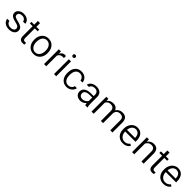

<svg xmlns="http://www.w3.org/2000/svg" viewBox="578 -2710 4711 4711"><g transform="rotate(45 2933.0 -355.0)"><path d="M383.3 -140.1Q383.3 -160.2 375.5 -176Q367.7 -191.9 352.5 -203.1Q323.7 -224.1 253.9 -239.3Q186 -253.4 146.5 -273.4Q127.4 -283.7 113 -295.2Q98.6 -306.6 89.8 -319.8Q71.8 -346.7 71.8 -383.3Q71.8 -444.8 124 -487.3Q176.8 -530.8 259.8 -530.8Q289.1 -530.8 314.5 -525.6Q339.8 -520.5 361.3 -510.7Q382.8 -501 400.9 -485.8Q418 -472.2 429.4 -455.6Q440.9 -439 447 -420.4Q453.1 -401.9 454.1 -380.4H377.4Q374.5 -416.5 343.8 -442.4Q310.5 -471.2 259.8 -471.2Q208 -471.2 178.2 -448.2Q147.5 -424.3 147.5 -386.2Q147.5 -368.2 154.8 -354Q162.1 -339.8 176.8 -330.6Q190.4 -321.8 214.1 -313.7Q237.8 -305.7 272.5 -297.9Q339.4 -283.2 380.4 -262.7Q388.7 -258.3 396 -253.9Q403.3 -249.5 409.7 -244.9Q416 -240.2 421.4 -235.4Q426.8 -230.5 431.4 -225.1Q436 -219.7 439.9 -214.4Q449.7 -200.7 454.3 -183.8Q459 -167 459 -146.5Q459 -79.1 405.3 -38.6Q350.6 2.4 262.7 2.4Q200.7 2.4 153.3 -19.5Q106.4 -41 80.1 -79.6Q67.9 -97.2 61.3 -116.2Q54.7 -135.3 53.7 -155.3H129.9Q134.8 -111.3 168.5 -85Q204.6 -56.6 262.7 -56.6Q289.1 -56.6 310.8 -62Q332.5 -67.4 349.1 -78.6Q383.3 -101.6 383.3 -140.1Z M699.2 -648.9V-528.3V-521H706.5H797.9V-465.8H706.5H699.2V-458.5V-130.9Q699.2 -96.7 713.9 -78.6Q729.5 -60.1 764.6 -60.1Q778.3 -60.1 800.3 -64.5V-5.9Q768.1 2.4 738.3 2.4Q681.2 2.4 652.3 -31.7Q623.5 -65.9 623.5 -130.9V-458.5V-465.8H616.2H527.3V-521H616.2H623.5V-528.3V-648.9Z M884.3 -269Q884.3 -307.1 891.6 -341.1Q898.9 -375 913.8 -405.3Q928.7 -435.5 949.2 -458.7Q969.7 -481.9 996.1 -498Q1048.8 -530.8 1116.7 -530.8Q1169.4 -530.8 1211.4 -512.7Q1253.4 -494.6 1285.6 -458.5Q1350.6 -385.7 1350.6 -264.6V-258.3Q1350.6 -182.6 1321.8 -123Q1293 -63.5 1240 -30.5Q1187 2.4 1117.7 2.4Q1013.7 2.4 949.2 -69.8Q884.3 -142.6 884.3 -262.7ZM960.4 -258.3Q960.4 -168 1002.9 -112.8Q1023.9 -85 1053 -70.8Q1082 -56.6 1117.7 -56.6Q1189.9 -56.6 1232.9 -113.3Q1274.9 -169.4 1274.9 -269Q1274.9 -291 1272.2 -311.3Q1269.5 -331.5 1264.2 -349.9Q1258.8 -368.2 1250.7 -384.3Q1242.7 -400.4 1231.9 -414.6Q1217.8 -433.1 1200 -445.8Q1182.1 -458.5 1161.4 -464.8Q1140.6 -471.2 1116.7 -471.2Q1046.4 -471.2 1002.9 -415Q960.4 -359.9 960.4 -258.3Z M1719.2 -455.6Q1701.7 -458 1682.1 -458Q1588.4 -458 1554.7 -377.9L1554.2 -376.5V-375V-7.3H1478.5V-521H1551.8L1553.2 -467.3L1553.7 -442.9L1566.9 -463.4Q1608.9 -530.8 1686.5 -530.8Q1707 -530.8 1719.2 -526.4Z M1900.4 -7.3H1824.7V-521H1900.4ZM1817.4 -668.5Q1817.4 -673.3 1818.1 -677.7Q1818.8 -682.1 1820.3 -686.3Q1821.8 -690.4 1824 -693.8Q1826.2 -697.3 1829.1 -700.7Q1834.5 -707 1843 -710.2Q1851.6 -713.4 1863.3 -713.4Q1886.2 -713.4 1897.9 -700.7Q1909.7 -687.5 1909.7 -668.5Q1909.7 -649.4 1897.9 -636.7Q1886.2 -624.5 1863.3 -624.5Q1851.6 -624.5 1843 -627.7Q1834.5 -630.9 1829.1 -636.7Q1823.2 -643.1 1820.3 -650.9Q1817.4 -658.7 1817.4 -668.5Z M2264.2 -56.6Q2276.9 -56.6 2288.8 -58.6Q2300.8 -60.5 2311.8 -64.5Q2322.8 -68.4 2333.3 -74.2Q2343.8 -80.1 2353 -87.4Q2388.7 -116.2 2395 -159.2H2466.3Q2461.9 -120.1 2437 -84.5Q2408.7 -44.9 2362.8 -21Q2339.4 -9.3 2314.7 -3.4Q2290 2.4 2264.2 2.4Q2159.7 2.4 2098.1 -66.9Q2036.1 -137.2 2036.1 -259.3V-274.4Q2036.1 -350.1 2064 -408.7Q2091.3 -466.8 2142.3 -498.8Q2193.4 -530.8 2263.7 -530.8Q2307.1 -530.8 2342.5 -517.8Q2377.9 -504.9 2406.2 -479.5Q2460.4 -430.7 2466.3 -354H2395.5Q2389.6 -403.8 2355 -436Q2317.9 -471.2 2263.7 -471.2Q2249.5 -471.2 2236.3 -469Q2223.1 -466.8 2211.2 -462.6Q2199.2 -458.5 2188.5 -452.1Q2177.7 -445.8 2168.5 -437.5Q2159.2 -429.2 2151.4 -418.9Q2131.3 -392.6 2121.6 -355.7Q2111.8 -318.8 2111.8 -271V-253.9Q2111.8 -160.2 2150.9 -108.9Q2190.9 -56.6 2264.2 -56.6Z M2906.7 -7.3Q2900.4 -22.9 2896.5 -56.6L2894.5 -71.8L2883.8 -60.5Q2823.2 2.4 2738.8 2.4Q2663.6 2.4 2615.2 -40Q2567.9 -82 2567.9 -146.5Q2567.9 -225.1 2627.4 -268.6Q2688.5 -313 2799.8 -313H2887.7H2895V-320.3V-361.8Q2895 -412.1 2864.5 -442.4Q2834 -472.7 2775.9 -472.7Q2725.1 -472.7 2690.4 -446.8Q2674.8 -435.1 2665.8 -420.4Q2656.7 -405.8 2655.3 -389.2H2579.1Q2581.5 -422.4 2605 -453.6Q2632.3 -489.3 2678.7 -509.8Q2701.7 -520.5 2727.3 -525.6Q2752.9 -530.8 2781.2 -530.8Q2869.6 -530.8 2919.4 -486.8Q2944.3 -465.3 2957 -435.3Q2969.7 -405.3 2970.7 -366.7V-123.5Q2970.7 -51.3 2988.8 -7.3ZM2752 -61.5Q2796.4 -61.5 2835.9 -84.5Q2876 -107.4 2894 -144.5L2895 -146.5V-147.9V-256.3V-263.7H2887.7H2816.9Q2643.6 -263.7 2643.6 -159.2Q2643.6 -113.3 2674.3 -87.4Q2705.1 -61.5 2752 -61.5Z M3197.8 -521 3199.7 -469.2 3200.7 -450.7 3212.4 -464.8Q3268.6 -530.8 3363.8 -530.8Q3417.5 -530.8 3453.1 -510.7Q3488.8 -490.7 3507.8 -450.2L3513.7 -438.5L3520.5 -448.7Q3533.2 -467.3 3549.8 -482.2Q3566.4 -497.1 3586.9 -508.3Q3627.4 -530.8 3683.1 -530.8Q3767.1 -530.8 3809.1 -487.1Q3851.1 -443.4 3852.5 -354V-7.3H3776.9V-348.6Q3776.9 -408.2 3749 -438.5Q3721.2 -468.8 3656.7 -468.8Q3639.2 -468.8 3623.5 -465.3Q3607.9 -461.9 3594 -454.6Q3580.1 -447.3 3568.4 -437Q3550.8 -420.9 3540.5 -399.4Q3530.3 -377.9 3527.3 -351.6V-351.1V-350.6V-7.3H3451.2V-346.2Q3451.2 -406.2 3420.7 -437.5Q3390.1 -468.8 3331.1 -468.8Q3237.3 -468.8 3202.6 -388.7L3202.1 -387.2V-385.7V-7.3H3126.5V-521Z M4215.3 2.4Q4110.8 2.4 4045.9 -65.9Q3980.5 -134.3 3980.5 -249.5V-266.1Q3980.5 -304.7 3987.8 -338.9Q3995.1 -373 4009.8 -403.3Q4039.1 -463.4 4091.3 -497.1Q4143.1 -530.8 4204.1 -530.8Q4303.7 -530.8 4358.9 -465.3Q4414.1 -399.9 4414.1 -275.9V-245.6H4063.5H4056.2V-238.3Q4058.1 -157.2 4103.5 -106.9Q4149.4 -56.6 4220.2 -56.6Q4270 -56.6 4305.2 -77.1Q4336.4 -95.7 4360.4 -125L4404.8 -90.8Q4340.3 2.4 4215.3 2.4ZM4204.1 -471.2Q4185.1 -471.2 4167.7 -466.6Q4150.4 -461.9 4135.3 -452.4Q4120.1 -442.9 4106.9 -429.2Q4068.4 -387.7 4059.1 -313.5L4058.1 -305.2H4066.4H4331.1H4338.4V-312.5V-319.3V-319.8Q4336.4 -355 4326.7 -382.8Q4316.9 -410.6 4299.3 -430.7Q4264.2 -471.2 4204.1 -471.2Z M4604.5 -521 4606.9 -461.4 4607.9 -441.9 4620.1 -457.5Q4678.2 -530.8 4772.5 -530.8Q4853.5 -530.8 4893.6 -486.1Q4933.6 -441.4 4934.1 -349.1V-7.3H4858.4V-349.6Q4857.9 -409.7 4830.1 -439Q4802.2 -468.8 4745.1 -468.8Q4698.7 -468.8 4663.6 -443.8Q4628.9 -419.4 4609.9 -379.9L4608.9 -377.9V-376.5V-7.3H4533.2V-521Z M5192.9 -648.9V-528.3V-521H5200.2H5291.5V-465.8H5200.2H5192.9V-458.5V-130.9Q5192.9 -96.7 5207.5 -78.6Q5223.1 -60.1 5258.3 -60.1Q5272 -60.1 5293.9 -64.5V-5.9Q5261.7 2.4 5231.9 2.4Q5174.8 2.4 5146 -31.7Q5117.2 -65.9 5117.2 -130.9V-458.5V-465.8H5109.9H5021V-521H5109.9H5117.2V-528.3V-648.9Z M5623.5 2.4Q5519 2.4 5454.1 -65.9Q5388.7 -134.3 5388.7 -249.5V-266.1Q5388.7 -304.7 5396 -338.9Q5403.3 -373 5418 -403.3Q5447.3 -463.4 5499.5 -497.1Q5551.3 -530.8 5612.3 -530.8Q5711.9 -530.8 5767.1 -465.3Q5822.3 -399.9 5822.3 -275.9V-245.6H5471.7H5464.4V-238.3Q5466.3 -157.2 5511.7 -106.9Q5557.6 -56.6 5628.4 -56.6Q5678.2 -56.6 5713.4 -77.1Q5744.6 -95.7 5768.6 -125L5813 -90.8Q5748.5 2.4 5623.5 2.4ZM5612.3 -471.2Q5593.3 -471.2 5575.9 -466.6Q5558.6 -461.9 5543.5 -452.4Q5528.3 -442.9 5515.1 -429.2Q5476.6 -387.7 5467.3 -313.5L5466.3 -305.2H5474.6H5739.3H5746.6V-312.5V-319.3V-319.8Q5744.6 -355 5734.9 -382.8Q5725.1 -410.6 5707.5 -430.7Q5672.4 -471.2 5612.3 -471.2Z"/></g></svg>

Font: Vazir Light FD
Style: Light-FD
Weight: 300
Designer: Saber Rastikerdar
Foundry: Saber Rastikerdar
Version: Version 30.1.0